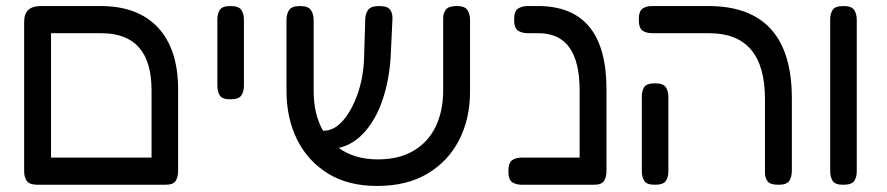

<svg xmlns="http://www.w3.org/2000/svg" viewBox="-20 -602 2937 636"><path d="M102 10Q76 9 68 -3.5Q60 -16 60 -35V-530Q60 -582 115 -582H313Q437 -582 503.5 -510.5Q570 -439 570 -306V-36Q570 -16 562 -3Q554 10 528 10ZM149 -492V-80H482V-303Q482 -492 316 -492Z M743 -273Q716 -273 708 -286Q700 -299 700 -318V-538Q700 -556 708 -569Q716 -582 744 -582Q771 -582 779.5 -569Q788 -556 788 -537V-317Q788 -299 779.5 -286Q771 -273 743 -273Z M1229 14Q1133 14 1066 -27.5Q999 -69 964 -140Q929 -211 929 -301V-537Q929 -555 937.5 -568.5Q946 -582 974 -582Q1001 -582 1010 -568.5Q1019 -555 1019 -536V-301Q1019 -223 1050 -169H1052Q1087 -169 1116.5 -203Q1146 -237 1165 -292Q1184 -347 1186 -410L1190 -541Q1191 -558 1200 -570Q1209 -582 1236 -582Q1264 -582 1272.5 -569.5Q1281 -557 1280 -539L1274 -412Q1269 -336 1247.5 -272Q1226 -208 1188.5 -165.5Q1151 -123 1102 -112Q1154 -74 1232 -74Q1302 -74 1350.5 -103Q1399 -132 1423.5 -183.5Q1448 -235 1448 -302V-543Q1448 -558 1457 -570Q1466 -582 1493 -582Q1520 -582 1528.5 -568.5Q1537 -555 1537 -536V-299Q1537 -209 1501 -138.5Q1465 -68 1396.5 -27Q1328 14 1229 14Z M1710 10Q1689 10 1676.5 1.5Q1664 -7 1664 -35Q1664 -63 1676.5 -71.5Q1689 -80 1709 -80H1900V-303Q1900 -492 1764 -492H1729Q1709 -492 1696 -500.5Q1683 -509 1683 -537Q1683 -565 1696 -573.5Q1709 -582 1728 -582H1762Q1989 -582 1989 -306V-36Q1989 -16 1981 -3Q1973 10 1948 10Z M2559 10Q2531 10 2522.5 -1.5Q2514 -13 2514 -29V-274Q2514 -492 2329 -492H2141Q2121 -492 2108.5 -500.5Q2096 -509 2096 -537Q2096 -565 2108.5 -573.5Q2121 -582 2140 -582H2326Q2603 -582 2603 -276V-36Q2603 -16 2594.5 -3Q2586 10 2559 10ZM2149 10Q2122 10 2114 -3Q2106 -16 2106 -35V-282Q2106 -301 2114 -313.5Q2122 -326 2150 -326Q2177 -326 2185.5 -313Q2194 -300 2194 -281V-34Q2194 -15 2185.5 -2.5Q2177 10 2149 10Z M2773 10Q2746 10 2738 -3Q2730 -16 2730 -35V-538Q2730 -556 2738 -569Q2746 -582 2774 -582Q2801 -582 2809.5 -569Q2818 -556 2818 -537V-34Q2818 -15 2809.5 -2.5Q2801 10 2773 10Z"/></svg>

Font: Fredoka
Style: Regular
Weight: 400
Designer: Ben Nathan
Foundry: Milena B. Brandão, Ben Nathan
Version: Version 2.001